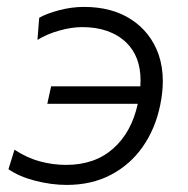

<svg xmlns="http://www.w3.org/2000/svg" viewBox="-20 -526 544 556"><path d="M173 9.5Q129 9.5 82.2 -2.5Q35.5 -14.5 4.5 -36L22 -92.5Q58.5 -68.5 96 -58.5Q133.5 -48.5 171.5 -48.5Q254.5 -48.5 307.8 -95.8Q361 -143 379 -225.5H117L128 -276H386.5Q387 -285.5 387 -294Q387 -362 346 -402.5Q299 -447.5 218 -447.5Q187.5 -447.5 151.8 -437.5Q116 -427.5 88.5 -410.5L93.5 -474.5Q114 -486.5 150.5 -496.2Q187 -506 223 -506Q304.5 -506 360.2 -469.5Q416 -433 439 -369Q451.5 -333 451.5 -291Q451.5 -258.5 444 -222Q430 -153.5 393.5 -101.2Q357 -49 301.2 -19.8Q245.5 9.5 173 9.5Z"/></svg>

Font: Heraclito Light
Style: Italic
Weight: 300
Italic angle: -12°
Designer: Kostas Bartsokas (font) & Cristiano Sobral (main changes)
Foundry: Kostas Bartsokas (font) & Cristiano Sobral (main changes)
Version: Version 1.00;July 8, 2020;FontCreator 13.0.0.2655 64-bit